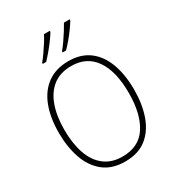

<svg xmlns="http://www.w3.org/2000/svg" viewBox="-223 -1082 1116 1222"><g transform="rotate(-30 335.5 -470.5)"><path d="M612 -358Q612 -254 583 -170.5Q554 -87 493 -38.5Q432 10 336 10Q239 10 178 -39Q117 -88 88 -171.5Q59 -255 59 -359Q59 -472 91 -554Q123 -636 185.5 -680.5Q248 -725 339 -725Q430 -725 490.5 -679.5Q551 -634 581.5 -551.5Q612 -469 612 -358ZM99 -359Q99 -258 125 -183Q151 -108 204 -67Q257 -26 336 -26Q457 -26 514.5 -115Q572 -204 572 -358Q572 -516 512.5 -602.5Q453 -689 339 -689Q258 -689 205 -648Q152 -607 125.5 -532.5Q99 -458 99 -359ZM480 -943Q468 -923 448 -895Q428 -867 404.5 -839Q381 -811 361 -791H336V-799Q353 -819 372.5 -847Q392 -875 409.5 -903Q427 -931 438 -951H480ZM334 -943Q322 -923 302 -895.5Q282 -868 258.5 -840Q235 -812 215 -791H190V-799Q207 -819 226.5 -847Q246 -875 263.5 -902.5Q281 -930 291 -951H334Z"/></g></svg>

Font: Noto Sans Gujarati SemiCondensed ExtraLight
Style: Regular
Weight: 200
Width: 4
Designer: Jelle Bosma - Monotype Design Team, Universal Thirst
Foundry: Monotype Imaging Inc.
Version: Version 2.106; ttfautohint (v1.8.4.7-5d5b)